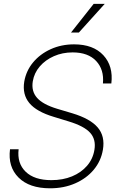

<svg xmlns="http://www.w3.org/2000/svg" viewBox="-20 -970 611 1001"><path d="M241.2 11.7Q132.8 11.7 76.7 -44.4Q20.5 -100.6 32.2 -191.9H77.1Q68.4 -118.7 113.8 -74.7Q159.2 -30.8 248 -30.8Q307.6 -30.8 355.5 -50.5Q403.3 -70.3 433.8 -105.7Q464.4 -141.1 472.2 -188.5Q481.4 -242.7 450.2 -277.6Q418.9 -312.5 338.4 -336.9L260.3 -360.8Q170.4 -387.7 133.1 -432.6Q95.7 -477.5 106.4 -544.4Q116.2 -601.1 152.6 -644.8Q189 -688.5 244.4 -713.6Q299.8 -738.8 366.2 -738.8Q466.3 -738.8 518.8 -682.1Q571.3 -625.5 560.5 -534.7H516.6Q523.4 -606.9 481.4 -651.9Q439.5 -696.8 358.4 -696.8Q305.7 -696.8 261.2 -677.2Q216.8 -657.7 187.5 -623.8Q158.2 -589.8 150.9 -545.9Q142.6 -494.6 173.1 -460Q203.6 -425.3 278.3 -402.8L356.9 -379.4Q450.7 -351.1 489.5 -305.4Q528.3 -259.8 516.6 -189.9Q506.8 -130.9 469 -85.4Q431.2 -40 372.3 -14.2Q313.5 11.7 241.2 11.7ZM350.1 -800.3 468.3 -949.7H525.9L391.1 -800.3Z"/></svg>

Font: Inter Display Extra Light
Style: Italic
Weight: 200
Italic angle: -9.39999°
Designer: Rasmus Andersson
Foundry: rsms
Version: Version 4.000;git-4fc901f